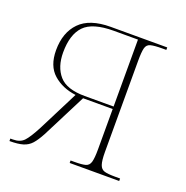

<svg xmlns="http://www.w3.org/2000/svg" viewBox="-102 -630 702 725"><g transform="rotate(20 248.5 -268.0)"><path d="M11 0V-10H21Q50 -10 65.5 -26.5Q81 -43 104 -87L186 -249Q131 -256 95 -288Q59 -320 59 -383Q59 -454 99 -495Q139 -536 223 -536H450V-526H435Q402 -526 387 -522Q372 -518 368 -502Q364 -486 364 -451V-85Q364 -50 369.5 -34Q375 -18 389 -14Q403 -10 431 -10H452V0H253V-10H269Q299 -10 313 -14Q327 -18 331.5 -34Q336 -50 336 -85V-247H217L127 -70Q112 -42 98.5 -27Q85 -12 65 -6Q45 0 11 0ZM220 -257H336V-526H239Q154 -526 120.5 -491Q87 -456 87 -384Q87 -326 117 -291.5Q147 -257 220 -257Z"/></g></svg>

Font: Noto Serif Display SemiCondensed Thin
Style: Regular
Weight: 100
Width: 4
Designer: Monotype Design Team
Foundry: Monotype Imaging Inc.
Version: Version 2.009